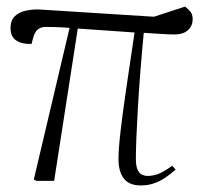

<svg xmlns="http://www.w3.org/2000/svg" viewBox="-20 -551 635 585"><path d="M409 14Q373 14 357 -7.5Q341 -29 341 -66Q341 -96 347 -148.5Q353 -201 364 -277Q375 -353 390 -452Q347 -455 304 -458Q261 -461 217 -464L145 0H91L83 -4L192 -466Q167 -468 148.5 -468.5Q130 -469 118 -469Q106 -469 96 -462Q86 -455 80 -432L76 -417Q59 -417 47 -420Q35 -423 27 -429.5Q19 -436 15.5 -445Q12 -454 12 -464Q12 -489 25 -501.5Q38 -514 58.5 -518.5Q79 -523 101 -522L449 -500L544 -531Q554 -523 560.5 -515Q567 -507 567 -492Q567 -478 560 -467.5Q553 -457 541 -451.5Q529 -446 511 -446Q497 -446 473 -447.5Q449 -449 418 -451Q412 -388 407.5 -330Q403 -272 400 -221Q397 -170 395.5 -131Q394 -92 394 -68Q394 -47 398.5 -35.5Q403 -24 411.5 -19.5Q420 -15 430 -15Q444 -15 459.5 -20Q475 -25 505 -46L515 -34Q499 -20 482.5 -9Q466 2 448 8Q430 14 409 14Z"/></svg>

Font: Literata 60pt ExtraLight
Style: Italic
Weight: 250
Italic angle: -2°
Designer: Latin by Veronika Burian and Jose Scaglione. Greek by Irene Vlachou. Cyrillic by Vera Evstafieva
Foundry: TypeTogether
Version: Version 3.103;gftools[0.9.29]